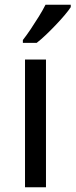

<svg xmlns="http://www.w3.org/2000/svg" viewBox="-20 -786 317 806"><path d="M173 0H85V-536H173ZM277 -756Q268 -742 251 -722Q234 -702 213.5 -680.5Q193 -659 172.5 -639.5Q152 -620 134 -606H76V-618Q91 -637 108.5 -663Q126 -689 143 -716.5Q160 -744 171 -766H277Z"/></svg>

Font: Noto Sans Cham
Style: Regular
Weight: 400
Designer: Monotype Design Team
Foundry: Monotype Imaging Inc.
Version: Version 2.002